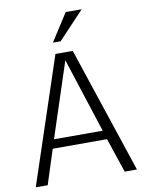

<svg xmlns="http://www.w3.org/2000/svg" viewBox="-100 -1004 803 1073"><g transform="rotate(-10 301.5 -468.0)"><path d="M14.2 0 252 -714.8H350.1L588.4 0H519L453.1 -195.8H145L82 0ZM161.1 -246.6H437.5L300.3 -670.4ZM292.5 -779.3 249 -779.8 349.1 -935.5H439.9Z"/></g></svg>

Font: Pontano Sans Light
Style: Regular
Weight: 300
Designer: Vernon Adams
Foundry: Vernon Adams
Version: Version 2.001